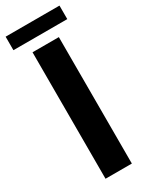

<svg xmlns="http://www.w3.org/2000/svg" viewBox="-223 -907 752 954"><g transform="rotate(-30 153.5 -430.0)"><path d="M227 0H76V-725.5H227ZM-1 -859.5H308V-782H-1Z"/></g></svg>

Font: LatoLatin Heavy
Style: Regular
Weight: 800
Designer: Lukasz Dziedzic with Adam Twardoch and Botio Nikoltchev
Foundry: tyPoland Lukasz Dziedzic
Version: Version 2.015; 2015-08-06; http://www.latofonts.com/